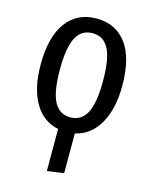

<svg xmlns="http://www.w3.org/2000/svg" viewBox="-113 -612 712 899"><g transform="rotate(15 242.5 -163.0)"><path d="M283 8V201L202 212V8Q127 -7 86 -77.5Q45 -148 45 -263Q45 -396 97 -467Q149 -538 243 -538Q337 -538 388.5 -468.5Q440 -399 440 -264Q440 -152 398.5 -80Q357 -8 283 8ZM347 -264Q347 -372 321 -419.5Q295 -467 243 -467Q190 -467 164 -419.5Q138 -372 138 -263Q138 -155 164 -107Q190 -59 242 -59Q295 -59 321 -107Q347 -155 347 -264Z"/></g></svg>

Font: Fira Sans Extra Condensed
Style: Regular
Weight: 400
Width: 1
Designer: Carrois Corporate & Edenspiekermann AG
Foundry: Carrois Corporate GbR & Edenspiekermann AG
Version: Version 4.203